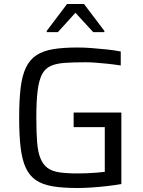

<svg xmlns="http://www.w3.org/2000/svg" viewBox="-20 -934 716 962"><path d="M368 8Q295 8 244 -0.5Q193 -9 160.5 -31Q128 -53 109.5 -92.5Q91 -132 83.5 -193.5Q76 -255 76 -344Q76 -433 83.5 -494.5Q91 -556 110 -595.5Q129 -635 162 -657Q195 -679 245.5 -687.5Q296 -696 368 -696Q402 -696 441 -693Q480 -690 517.5 -686Q555 -682 585 -676V-606Q553 -611 520 -614.5Q487 -618 458.5 -620Q430 -622 410 -622Q348 -622 304.5 -619Q261 -616 233 -603Q205 -590 190 -560.5Q175 -531 168.5 -479Q162 -427 162 -344Q162 -271 166 -221.5Q170 -172 182.5 -141Q195 -110 217.5 -93Q240 -76 277.5 -70.5Q315 -65 370 -65Q391 -65 416 -66Q441 -67 465 -69Q489 -71 505 -73V-297H349V-370H588V-12Q555 -6 515.5 -1.5Q476 3 437.5 5.5Q399 8 368 8ZM214 -773V-779L316 -914H401L503 -779V-773H447L358 -870L270 -773Z"/></svg>

Font: Saira Thin
Style: Regular
Weight: 400
Version: Version 1.101